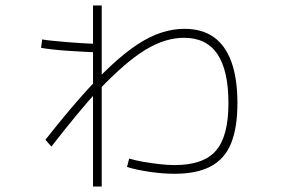

<svg xmlns="http://www.w3.org/2000/svg" viewBox="-20 -633 1040 706"><path d="M622 6Q579 6 531 -1Q483 -8 447 -19L455 -50Q478 -43 507 -38Q536 -33 566 -29.5Q596 -26 622 -26Q728 -26 774 -79Q820 -132 820 -253Q820 -374 779.5 -434Q739 -494 657 -494Q623 -494 588 -483.5Q553 -473 515 -450Q477 -427 434.5 -390Q392 -353 343 -302L342 -303Q303 -260 260 -208Q217 -156 169 -94L147 -119Q217 -208 276.5 -275.5Q336 -343 387.5 -391Q439 -439 484.5 -469Q530 -499 573 -513Q616 -527 658 -527Q723 -527 766 -496.5Q809 -466 831 -405Q853 -344 853 -253Q853 -163 829.5 -105.5Q806 -48 754.5 -21Q703 6 622 6ZM322 53V-613H354V53ZM338 -441Q319 -441 291.5 -442.5Q264 -444 233 -446Q202 -448 175 -451Q148 -454 131 -457L135 -488Q152 -485 178.5 -482.5Q205 -480 235 -477.5Q265 -475 293 -473.5Q321 -472 339 -472Z"/></svg>

Font: M PLUS 2 ExtraLight
Style: Regular
Weight: 250
Designer: Coji Morishita
Foundry: UNDERFOREST DESIGN
Version: Version 1.001